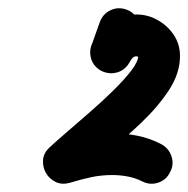

<svg xmlns="http://www.w3.org/2000/svg" viewBox="-20 -645 455 464"><path d="M316 -558Q311 -544 306 -530Q301 -516 296 -502Q289 -482 270 -473Q251 -464 232 -471Q212 -478 203 -497Q194 -516 201 -535Q206 -549 211 -563Q216 -577 221 -591Q228 -611 246.5 -620Q265 -629 285 -622Q305 -615 314 -596Q323 -577 316 -558ZM218 -478Q201 -491 198.5 -511.5Q196 -532 208 -549Q228 -576 250.5 -593Q273 -610 310 -610Q337 -610 361 -596.5Q385 -583 400 -560.5Q415 -538 415 -510Q415 -468 388.5 -427.5Q362 -387 321.5 -348.5Q281 -310 239.5 -276Q198 -242 168 -215Q154 -202 138 -211.5Q122 -221 111 -239Q101 -257 101 -276Q101 -295 120 -300Q153 -310 185 -316.5Q217 -323 252 -323Q282 -323 312 -317Q342 -311 369 -297Q388 -287 394.5 -267Q401 -247 391 -229Q382 -210 362 -203.5Q342 -197 323 -207Q307 -215 288.5 -218.5Q270 -222 252 -222Q224 -222 199 -216.5Q174 -211 148 -203Q129 -198 114 -205.5Q99 -213 91 -227Q83 -241 84 -258Q85 -275 100 -289Q114 -302 140 -324.5Q166 -347 196 -373Q226 -399 253 -425.5Q280 -452 297 -474Q314 -496 314 -510Q314 -508 315 -507Q316 -506 316 -506Q312 -509 310 -509Q302 -509 297.5 -501.5Q293 -494 289 -488Q276 -471 255.5 -468.5Q235 -466 218 -478Z"/></svg>

Font: FRB American Cursive Guidelines Arrows Ultra
Style: Bold Italic
Weight: 1000
Italic angle: -25°
Version: Version 2.0;Modular Font Editor K font №1